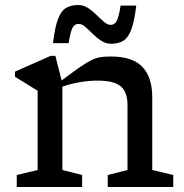

<svg xmlns="http://www.w3.org/2000/svg" viewBox="-20 -748 738 768"><path d="M411 -48 490 -68V-327.5Q490 -380 462.8 -402.8Q435.5 -425.5 370.5 -425.5Q334.5 -425.5 296.8 -418.8Q259 -412 229.5 -401.5V-68L308.5 -48V0H47V-48L130.5 -68V-385L40 -441V-461.5L182.5 -524.5H201.5L226.5 -426Q271 -459.5 299 -479Q327 -498.5 346.2 -507.8Q365.5 -517 383 -519.5Q400.5 -522 423.5 -522Q509.5 -522 549.2 -480.8Q589 -439.5 589 -358.5V-68L673 -48V0H411ZM525 -725.5Q517.5 -662 505 -629.2Q492.5 -596.5 473 -584.8Q453.5 -573 425 -573Q403 -573 384.8 -585Q366.5 -597 350.8 -612.8Q335 -628.5 321.2 -640.5Q307.5 -652.5 294.5 -652.5Q279.5 -652.5 271 -638.5Q262.5 -624.5 254.5 -575.5H192Q199.5 -639 212 -671.8Q224.5 -704.5 244.2 -716.2Q264 -728 292 -728Q314 -728 332.2 -716Q350.5 -704 366.2 -688.2Q382 -672.5 396 -660.5Q410 -648.5 422.5 -648.5Q437.5 -648.5 446 -662.5Q454.5 -676.5 462.5 -725.5Z"/></svg>

Font: Newsreader 6pt
Style: Regular
Weight: 400
Designer: Hugues Gentile
Foundry: Production Type
Version: Version 1.003; ttfautohint (v1.8.3)